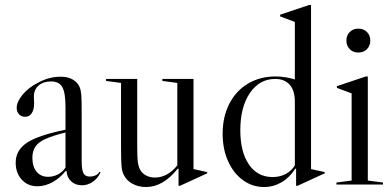

<svg xmlns="http://www.w3.org/2000/svg" viewBox="-20 -741 1575 771"><path d="M43 -88Q43 -138 88.5 -168Q134 -198 243 -220V-311Q243 -369 230 -391.5Q217 -414 185 -414Q154 -414 135 -397.5Q116 -381 116 -353L117 -326Q117 -301 107.5 -286.5Q98 -272 81 -272Q66 -272 56.5 -282Q47 -292 47 -308Q47 -332 70.5 -360.5Q94 -389 131 -408Q176 -433 224 -433Q252 -433 271.5 -422Q291 -411 300 -391Q305 -378 306.5 -359Q308 -340 308 -286V-95Q308 -59 315 -45.5Q322 -32 340 -32Q367 -32 380 -51L384 -49Q372 -24 352 -10.5Q332 3 309 3Q283 3 266 -12.5Q249 -28 247 -54L244 -55Q221 -26 191 -9.5Q161 7 130 7Q92 7 67.5 -19.5Q43 -46 43 -88ZM243 -68V-209Q191 -196 162.5 -183Q134 -170 122 -152Q110 -134 110 -107Q110 -72 127 -51.5Q144 -31 173 -31Q194 -31 212.5 -40.5Q231 -50 243 -68Z M812 -50V-45L703 5H697V-63L694 -64Q635 10 567 10Q536 10 512 -3Q488 -16 477 -39Q470 -52 468 -74.5Q466 -97 466 -153V-408L406 -416V-424H531V-153Q531 -113 533 -94.5Q535 -76 541 -63Q548 -47 564.5 -37.5Q581 -28 602 -28Q627 -28 650 -40.5Q673 -53 692 -77V-408L632 -416V-424H757V-62Z M1166 -64 1169 -63V5H1175L1284 -45V-50L1229 -62V-721H1221L1105 -682V-675L1164 -653V-422Q1125 -434 1086 -434Q1024 -434 975.5 -405Q927 -376 900.5 -323.5Q874 -271 874 -204Q874 -143 895.5 -94.5Q917 -46 955 -18Q993 10 1040 10Q1078 10 1110.5 -9Q1143 -28 1166 -64ZM945 -218Q945 -311 983.5 -367.5Q1022 -424 1085 -424Q1123 -424 1143.5 -400.5Q1164 -377 1164 -333V-77Q1151 -55 1127.5 -42.5Q1104 -30 1075 -30Q1014 -30 979.5 -80.5Q945 -131 945 -218Z M1419 -626Q1440 -626 1453.5 -612.5Q1467 -599 1467 -578Q1467 -557 1453.5 -543.5Q1440 -530 1419 -530Q1398 -530 1384.5 -543.5Q1371 -557 1371 -578Q1371 -599 1384.5 -612.5Q1398 -626 1419 -626ZM1457 -434H1449L1333 -395V-388L1392 -366V-16L1331 -8V0H1518V-8L1457 -16Z"/></svg>

Font: Libre Caslon Display
Style: Regular
Weight: 400
Designer: Pablo Impallari, Rodrigo Fuenzalida
Foundry: Pablo Impallari, Rodrigo Fuenzalida
Version: Version 1.100; ttfautohint (v1.6) -l 8 -r 50 -G 200 -x 14 -D